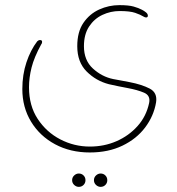

<svg xmlns="http://www.w3.org/2000/svg" viewBox="-20 -380 690 748"><path d="M330 214Q254 214 194.5 182Q135 150 101 94Q67 38 67 -33Q67 -89 83 -137Q99 -185 125 -219Q130 -224 136 -224Q144 -224 144 -217Q144 -216 143.5 -213Q143 -210 141 -208Q113 -157 103 -117Q93 -77 93 -40Q93 32 127 83.5Q161 135 215 163Q269 191 330 191Q386 191 434 170Q482 149 516 111Q550 73 561 21Q567 -8 541 -19Q515 -30 477 -37Q460 -40 441 -44Q422 -48 404 -52Q354 -65 317.5 -101.5Q281 -138 281 -200Q281 -256 305 -291Q329 -326 366.5 -343Q404 -360 445 -360Q481 -360 500.5 -354.5Q520 -349 533 -342Q541 -338 548.5 -332Q556 -326 556 -319Q556 -312 549 -312Q545 -312 540 -315Q527 -323 506.5 -330Q486 -337 446 -337Q411 -337 379 -322Q347 -307 327 -276.5Q307 -246 307 -200Q307 -145 342 -113Q377 -81 421 -72Q438 -69 453.5 -66Q469 -63 485 -60Q532 -51 563 -35Q594 -19 588 19Q579 72 545.5 116.5Q512 161 457 187.5Q402 214 330 214ZM287 296Q298 296 305.5 303.5Q313 311 313 322Q313 333 305.5 340.5Q298 348 287 348Q277 348 269 340.5Q261 333 261 322Q261 311 269 303.5Q277 296 287 296ZM372 296Q383 296 390.5 303.5Q398 311 398 322Q398 333 390.5 340.5Q383 348 372 348Q362 348 354 340.5Q346 333 346 322Q346 311 354 303.5Q362 296 372 296Z"/></svg>

Font: Zain ExtraLight
Style: Regular
Weight: 200
Designer: Zain,Boutros
Foundry: Mobile Telecommunications Company (Zain), 2024
Version: Version 1.51; ttfautohint (v1.8.4)